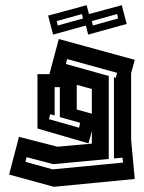

<svg xmlns="http://www.w3.org/2000/svg" viewBox="-20 -587 553 738"><path d="M15 84 53 -61 201 -23 333 -35V-83L320 -36L124 -93V-302H170L206 -437L498 -357L484 -306V-49L498 101L187 131ZM78 35 182 64 453 38 451 19 418 22V-290L425 -288L430 -307L238 -360L233 -341L398 -295V24L185 44L82 17ZM275 -166 333 -150V-245L275 -261ZM168 -129 284 -96 288 -115 210 -137V-252H190V-143L173 -148ZM319 -454 300 -527 448 -567 467 -495ZM337 -489 434 -516 430 -533 333 -506ZM184 -454 165 -527 313 -567 332 -495ZM202 -489 299 -516 295 -533 198 -506Z"/></svg>

Font: Blaka Hollow
Style: Regular
Weight: 400
Designer: Mohamed Gaber
Foundry: Kief Type Foundry
Version: Version 1.003; ttfautohint (v1.8.4.7-5d5b)